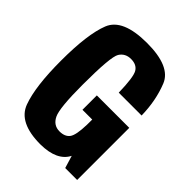

<svg xmlns="http://www.w3.org/2000/svg" viewBox="-197 -785 894 894"><g transform="rotate(45 249.5 -338.5)"><path d="M226.5 4Q334.7 3 367.3 -61.6L386 0H464.6V-343.2H251V-248.5H315.4L315.1 -214.1Q313.3 -143.6 297.3 -122.7Q281.3 -101.7 246.3 -101.7Q206.4 -101.7 187.7 -140.1Q169 -178.4 169 -332.1Q169 -516.2 187.7 -546.1Q206.4 -575.9 244.1 -575.9Q281.6 -575.9 296.8 -549.8Q311.9 -523.7 314.1 -424.4H464.6Q462.8 -520.9 430.7 -601.1Q398.5 -681.3 244.1 -681.3Q84.7 -681.3 51.7 -597.7Q18.6 -514 18.6 -340.1Q18.6 -170.2 50.7 -83.1Q82.9 4 226.5 4Z"/></g></svg>

Font: Anybody Thin Condensed
Style: Regular
Weight: 100
Width: 3
Version: Version 1.113;gftools[0.9.25]